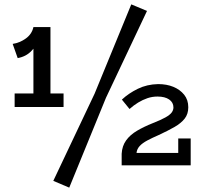

<svg xmlns="http://www.w3.org/2000/svg" viewBox="-20 -757 931 879"><path d="M61 -491 38 -556Q71 -561 98.5 -581Q126 -601 133 -633H211V-329H271V-267H47V-329H133V-534Q129 -529 125 -525Q100 -498 61 -491ZM413 -328 581 -737 653 -707 465 -309 297 102 224 71ZM796 -123H853V0H537V-53Q539 -89 557.5 -114.5Q576 -140 607.5 -158.5Q639 -177 679 -193Q717 -208 737.5 -219.5Q758 -231 766 -242Q774 -253 774 -265Q774 -288 754.5 -301.5Q735 -315 701 -315Q677 -315 655 -307.5Q633 -300 612.5 -287.5Q592 -275 573 -258L538 -301Q569 -330 611 -350.5Q653 -371 704 -372Q743 -372 773.5 -359.5Q804 -347 823 -323.5Q842 -300 842 -266Q842 -235 825.5 -214Q809 -193 779.5 -176Q750 -159 707 -139Q677 -126 654.5 -114Q632 -102 619.5 -88.5Q607 -75 605 -57H796Z"/></svg>

Font: BioRhyme ExtraBold Medium
Style: Regular
Weight: 500
Version: Version 1.600;gftools[0.9.33]